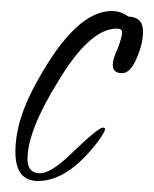

<svg xmlns="http://www.w3.org/2000/svg" viewBox="-20 -322 280 349"><path d="M49 7Q8 7 8 -46Q8 -105 48 -175Q118 -302 183 -302Q200 -302 213 -292Q240 -291 240 -265Q240 -244 230 -220Q218 -189 202 -189Q185 -189 185 -204Q185 -215 194 -234Q202 -255 202 -263Q202 -270 192 -270Q143 -270 85 -173Q30 -84 30 -33Q30 -7 53 -7Q74 -7 116 -49Q159 -90 167 -90Q171 -90 171 -87Q171 -83 159 -66Q104 7 49 7Z"/></svg>

Font: Petemoss
Style: Regular
Weight: 400
Designer: Robert E. Leuschke
Foundry: Robert E. Leuschke
Version: Version 1.010; ttfautohint (v1.8.3)